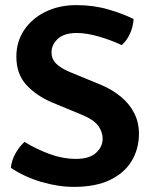

<svg xmlns="http://www.w3.org/2000/svg" viewBox="-20 -717 596 751"><path d="M22.5 -60.5Q25 -89.5 40.8 -117.2Q56.5 -145 76 -162Q119 -135 172.2 -115.2Q225.5 -95.5 278 -95.5Q329.5 -95.5 355.5 -119Q381.5 -142.5 381.5 -175Q381.5 -200 364.8 -224Q348 -248 305 -266L184.5 -316Q122 -342.5 83 -385Q44 -427.5 44 -495.5Q44 -554 74.5 -599.5Q105 -645 158.2 -671Q211.5 -697 279 -697Q346 -697 404.8 -679.8Q463.5 -662.5 502.5 -642.5Q501 -613.5 488.8 -586Q476.5 -558.5 456 -540.5Q417.5 -559 368.5 -573.5Q319.5 -588 280 -588Q231 -588 206.2 -565Q181.5 -542 181.5 -512.5Q181.5 -486.5 199 -468.8Q216.5 -451 251.5 -436L373 -386Q418.5 -367 452.5 -339Q486.5 -311 505 -274.5Q523.5 -238 523.5 -194Q523.5 -135 495.2 -87.8Q467 -40.5 410.5 -13.2Q354 14 269 14Q207.5 14 141.5 -5.5Q75.5 -25 22.5 -60.5Z"/></svg>

Font: Signika SemiBold
Style: Regular
Weight: 600
Designer: Anna Giedry
Foundry: Anna Giedry
Version: Version 2.001